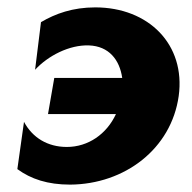

<svg xmlns="http://www.w3.org/2000/svg" viewBox="-20 -490 519 520"><path d="M127 -279 110 -181H294C269 -127 219 -92 161 -92C109 -92 68 -117 45 -160L27 -32C64 -5 109 10 170 10C318 9 444 -87 464 -230C483 -369 383 -470 238 -470C177 -470 130 -453 91 -430L75 -301C110 -339 168 -369 221 -367C275 -365 304 -328 311 -279Z"/></svg>

Font: Jost*
Style: Bold Italic
Weight: 700
Italic angle: -10°
Version: Version 3.7